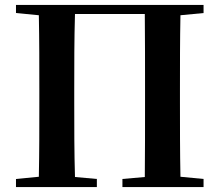

<svg xmlns="http://www.w3.org/2000/svg" viewBox="-20 -761 893 781"><path d="M45 -708 138 -699C140 -598 140 -496 140 -394V-346C140 -243 140 -141 138 -42L45 -33V0H374V-33L285 -41C282 -142 282 -243 282 -347V-394C282 -498 282 -602 285 -704H569C570 -601 570 -498 570 -394V-347C570 -242 570 -141 569 -41L478 -33V0H808V-33L714 -42C712 -143 712 -245 712 -346V-394C712 -497 712 -599 714 -699L808 -708V-741H45Z"/></svg>

Font: GenRyuMin2 TW B
Style: Regular
Weight: 700
Version: Version 2.100;PS 2.1;hotconv 16.6.51;makeotf.lib2.5.65220 DE